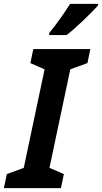

<svg xmlns="http://www.w3.org/2000/svg" viewBox="-59 -966 524 986"><path d="M-39 0 -24 -72 63 -104 170 -610 97 -642 112 -714H405L390 -642L302 -610L195 -104L269 -72L254 0ZM194 -797Q223 -832 250.5 -871Q278 -910 301 -946H445L444 -938Q433 -925 412.5 -904Q392 -883 367.5 -860Q343 -837 320.5 -817Q298 -797 283 -786H193Z"/></svg>

Font: Noto Sans Condensed
Style: Bold Italic
Weight: 700
Width: 3
Italic angle: -12°
Designer: Monotype Design Team
Foundry: Monotype Imaging Inc.
Version: Version 2.013; ttfautohint (v1.8.4.7-5d5b)